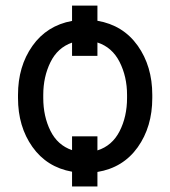

<svg xmlns="http://www.w3.org/2000/svg" viewBox="-20 -609 607 687"><path d="M524.9 -258.3Q524.9 -155.3 472.7 -82Q420.4 -8.8 328.6 6.3V58.1H237.8V5.4Q147.5 -10.7 95.9 -83.5Q44.4 -156.2 44.4 -258.3V-269.5Q44.4 -371.6 95.9 -444.6Q147.5 -517.6 237.8 -534.2V-588.9H328.6V-534.7Q420.4 -519 472.7 -445.6Q524.9 -372.1 524.9 -269.5ZM328.6 -121.1V-70.8Q381.3 -87.4 408 -139.6Q434.6 -191.9 434.6 -258.3V-269.5Q434.6 -334.5 408 -387.2Q381.3 -439.9 328.6 -457V-409.2H237.8V-456.5Q186 -438.5 160.4 -386.2Q134.8 -334 134.8 -269.5V-258.3Q134.8 -192.9 160.4 -141.1Q186 -89.4 237.8 -71.8V-121.1Z"/></svg>

Font: LXGW WenKai Screen R
Style: Regular
Weight: 400
Designer: Fontworks Inc.
Version: Version 1.235;May 31, 2022